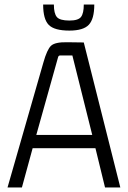

<svg xmlns="http://www.w3.org/2000/svg" viewBox="-20 -821 560 841"><path d="M169 -801H216Q216 -762 229 -746.5Q242 -731 284 -731Q323 -731 335 -747Q347 -763 347 -801H393Q393 -738 369 -712.5Q345 -687 284 -687Q218 -687 193.5 -712Q169 -737 169 -801ZM507 0H440L398 -172H123L76 0H13L170 -547Q186 -604 203.5 -620.5Q221 -637 274 -636L347 -635ZM234 -569 139 -230H384L297 -578H243Q236 -578 234 -569Z"/></svg>

Font: Gemunu Libre Light
Style: Regular
Weight: 300
Designer: Puspanada Ekanayake, Sola Matas, Pathum Egodawatta, Kosala Senevirathne
Foundry: mooniak
Version: Version 1.100